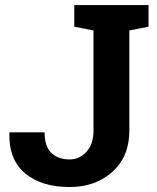

<svg xmlns="http://www.w3.org/2000/svg" viewBox="-20 -731 622 761"><path d="M568.8 -710.9V-625L492.7 -610.4V-213.4Q492.7 -110.4 425.5 -50Q358.4 10.3 255.9 10.3Q144.5 10.3 79.6 -43.9Q14.6 -98.1 17.1 -203.6L18.1 -206.5H156.7Q156.7 -150.4 183.6 -124.8Q210.4 -99.1 255.9 -99.1Q295.4 -99.1 323 -129.6Q350.6 -160.2 350.6 -213.4V-610.4L274.4 -625V-710.9H492.7Z"/></svg>

Font: Roboto Avanza Slab
Style: Bold
Weight: 700
Designer: Google
Version: Version 1.100263; 2013; ttfautohint (v0.94.20-1c74) -l 8 -r 